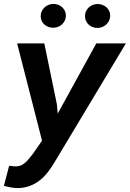

<svg xmlns="http://www.w3.org/2000/svg" viewBox="-20 -751 666 986"><path d="M272 -215.8 276.4 -167.5 474.6 -528.3H626.5L261.7 79.6Q245.6 107.4 226.3 132.3Q207 157.2 183.6 175.5Q160.2 193.8 131.6 204.3Q103 214.8 68.4 214.8Q50.8 214.4 33.9 211.2Q17.1 208 0 203.6L26.9 100.6Q36.6 101.1 47.4 102.5Q58.1 104 67.9 103Q82 102.1 93.3 95.7Q104.5 89.4 114 80.1Q123.5 70.8 132.1 59.8Q140.6 48.8 148.9 39.1L195.8 -28.8L67.9 -528.3H207.5ZM189 -667.5Q189 -681.2 194.1 -692.6Q199.2 -704.1 208 -712.4Q216.8 -720.7 228.5 -725.6Q240.2 -730.5 253.4 -731Q266.1 -731 277.8 -726.8Q289.6 -722.7 298.6 -714.6Q307.6 -706.5 313 -695.6Q318.4 -684.6 318.4 -671.4Q318.4 -657.7 313.2 -646.5Q308.1 -635.3 299.3 -626.7Q290.5 -618.2 279.1 -613.5Q267.6 -608.9 254.4 -608.4Q241.2 -608.4 229.5 -612.5Q217.8 -616.7 208.7 -624.5Q199.7 -632.3 194.3 -643.3Q189 -654.3 189 -667.5ZM416.5 -667.5Q416.5 -681.2 421.4 -692.4Q426.3 -703.6 435.1 -712.2Q443.8 -720.7 455.6 -725.3Q467.3 -730 480.5 -730.5Q493.2 -730.5 504.9 -726.3Q516.6 -722.2 525.6 -714.4Q534.7 -706.5 540.3 -695.6Q545.9 -684.6 545.9 -671.4Q545.9 -657.7 540.8 -646.2Q535.6 -634.8 526.9 -626.2Q518.1 -617.7 506.3 -612.8Q494.6 -607.9 481.4 -607.4Q468.3 -607.4 456.5 -611.6Q444.8 -615.7 436 -623.8Q427.2 -631.8 421.9 -643.1Q416.5 -654.3 416.5 -667.5Z"/></svg>

Font: TypoPRO Roboto Mono
Style: Bold Italic
Weight: 700
Designer: Google
Version: Version 2.000986; 2015; ttfautohint (v1.3)